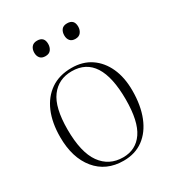

<svg xmlns="http://www.w3.org/2000/svg" viewBox="-176 -838 890 964"><g transform="rotate(-30 268.5 -356.0)"><path d="M260 14Q159 14 100.5 -57Q42 -128 42 -248Q42 -331 68 -392Q94 -453 143.5 -487Q193 -521 264 -521Q329 -521 375.5 -489.5Q422 -458 447.5 -402Q473 -346 473 -270Q473 -184 447.5 -120Q422 -56 374.5 -21Q327 14 260 14ZM266 -2Q340 -2 381 -61.5Q422 -121 422 -248Q422 -506 257 -506Q180 -506 136.5 -448Q93 -390 93 -263Q93 -130 139 -66Q185 -2 266 -2ZM356 -637Q335 -637 325 -649Q315 -661 315 -680Q315 -700 325 -713Q335 -726 357 -726Q398 -726 398 -684Q398 -665 387.5 -651Q377 -637 356 -637ZM182 -637Q161 -637 151 -649Q141 -661 141 -680Q141 -700 151.5 -713Q162 -726 183 -726Q224 -726 224 -684Q224 -665 214 -651Q204 -637 182 -637Z"/></g></svg>

Font: Literata 72pt ExtraLight
Style: Regular
Weight: 200
Designer: Latin by Veronika Burian and Jose Scaglione. Greek by Irene Vlachou. Cyrillic by Vera Evstafieva.
Foundry: TypeTogether
Version: Version 3.002